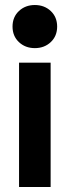

<svg xmlns="http://www.w3.org/2000/svg" viewBox="-20 -746 278 766"><path d="M182 0H56V-496H182ZM30 -640Q30 -678 55.5 -702Q81 -726 119 -726Q157 -726 182.5 -702Q208 -678 208 -640Q208 -602 182.5 -578Q157 -554 119 -554Q81 -554 55.5 -578Q30 -602 30 -640Z"/></svg>

Font: Space Grotesk Variable
Style: Regular
Weight: 400
Designer: Florian Karsten (Space Grotesk), Colophon Foundry (Space Mono)
Foundry: Florian Karsten
Version: Version 1.106